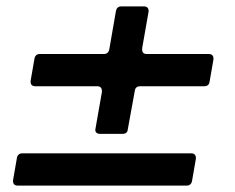

<svg xmlns="http://www.w3.org/2000/svg" viewBox="-20 -581 735 601"><path d="M293 -162Q285 -162 281 -166.5Q277 -171 279 -179L299 -293V-296Q299 -311 284 -311H91Q74 -311 76 -329L88 -398Q91 -412 105 -412H305Q319 -412 322 -426L343 -547Q346 -561 360 -561H431Q439 -561 442.5 -556Q446 -551 445 -544L425 -430V-426Q425 -412 439 -412H633Q650 -412 648 -394L636 -325Q634 -311 619 -311H419Q404 -311 402 -297L380 -176Q379 -162 363 -162ZM36 0Q19 0 21 -18L33 -87Q36 -101 50 -101H579Q587 -101 590.5 -96Q594 -91 593 -83L581 -14Q578 0 564 0Z"/></svg>

Font: Open Sauce Two
Style: Bold Italic
Weight: 700
Italic angle: -10°
Designer: Alfredo Marco Pradil
Foundry: Creative Sauce Fz LLC
Version: Version 1.477